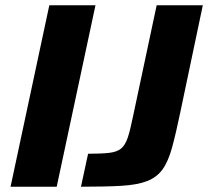

<svg xmlns="http://www.w3.org/2000/svg" viewBox="-20 -708 789 728"><path d="M20 0 167 -688H342L195 0ZM287 0 314 -125Q365 -125 394.5 -128.5Q424 -132 439.5 -145Q455 -158 464.5 -186.5Q474 -215 484 -265L574 -688H749L664 -284Q647 -202 632.5 -149Q618 -96 596.5 -66Q575 -36 538 -21.5Q501 -7 441 -3.5Q381 0 287 0Z"/></svg>

Font: Saira
Style: Bold Italic
Weight: 700
Italic angle: -12°
Designer: Hector Gatti with collaboration of the Omnibus-Type team
Foundry: Omnibus-Type
Version: Version 1.100; ttfautohint (v1.8.3)